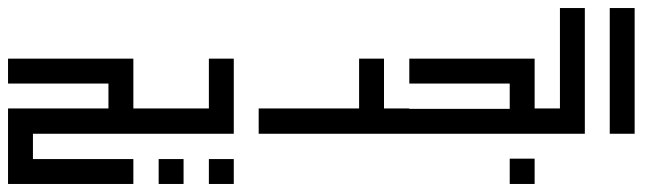

<svg xmlns="http://www.w3.org/2000/svg" viewBox="-20 -508 1663 478"><path d="M0 -362H312V-300V-238H375V-175H312H62V-112H312V-50H0V-112V-175V-238H250V-300H0Z M375 -50V-112H437V-50ZM500 -50V-112H562V-50ZM500 -362H562V-175H500H312H250V-238H312H500Z M874 -362H936V-238H999V-175H936H874H624V-238H874Z M1249 -50V-113H1311V-50ZM999 -362H1311V-300V-237H1374V-175H1311H936H874V-237H936H1249V-300H999Z M1374 -488H1436V-175H1374H1311H1249V-238H1311H1374Z M1498 -175V-488H1560V-175Z"/></svg>

Font: Jawi Kufi
Style: Medium
Weight: 500
Version: Version 2.3